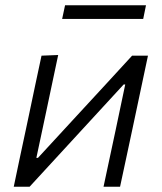

<svg xmlns="http://www.w3.org/2000/svg" viewBox="-20 -706 611 726"><path d="M32 0Q43.5 -56 54.5 -107.2Q65.5 -158.5 78.5 -219.5L89 -269Q102.5 -334 113.8 -387Q125 -440 137 -495.5L200 -498Q188.5 -444.5 177.8 -393.2Q167 -342 154 -280.5L117.5 -109H123.5L282 -281Q330 -333 380 -387.2Q430 -441.5 479.5 -495.5H539.5Q527.5 -439.5 516.5 -387Q505.5 -334.5 491.5 -269L481 -219.5Q468 -159 457 -107.2Q446 -55.5 434 0H371.5Q383 -54.5 393.8 -104.5Q404.5 -154.5 417 -213L453.5 -386.5H447.5L292.5 -218Q193 -110.5 92 0ZM215 -634.5 226 -686H532L521.5 -634.5Z"/></svg>

Font: Commissioner Light
Style: Italic
Weight: 300
Italic angle: -12°
Designer: Kostas Bartsokas
Foundry: Kostas Bartsokas
Version: Version 1.000; ttfautohint (v1.8.3)